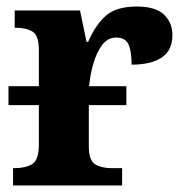

<svg xmlns="http://www.w3.org/2000/svg" viewBox="-20 -568 563 588"><path d="M20 0V-53H24Q58 -53 78.5 -65.5Q99 -78 99 -125V-246H6V-304H99V-415Q99 -459 80 -471Q61 -483 28 -483H25V-536H225L245 -440H250Q273 -493 305 -520.5Q337 -548 399 -548Q456 -548 482 -523.5Q508 -499 508 -460Q508 -414 475.5 -392Q443 -370 383 -370Q383 -411 373.5 -432Q364 -453 336 -453Q310 -453 293 -430.5Q276 -408 266 -373.5Q256 -339 253 -304H367V-246H252V-120Q252 -76 272 -64.5Q292 -53 322 -53H354V0Z"/></svg>

Font: Noto Serif
Style: Bold
Weight: 700
Designer: Monotype Design Team
Foundry: Monotype Imaging Inc.
Version: Version 2.014